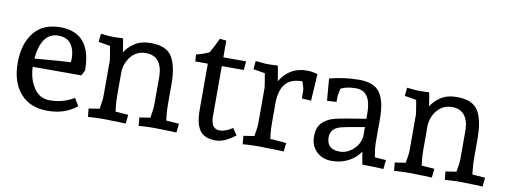

<svg xmlns="http://www.w3.org/2000/svg" viewBox="-54 -877 3075 1163"><g transform="rotate(10 1484.0 -295.5)"><path d="M447 -50Q375 10 267 10Q159 10 99.5 -59Q40 -128 40 -245Q40 -362 95.5 -432Q151 -502 258 -502Q450 -502 450 -270L433 -237H134Q136 -163 171.5 -109Q207 -55 270 -55Q351 -55 419 -96ZM357 -312 358 -324Q358 -382 332.5 -416Q307 -450 254 -450Q151 -450 135 -288Q324 -304 357 -304Z M501 -455 506 -506 537 -503Q556 -500 587.5 -500Q619 -500 626 -501L638 -503L644 -497L657 -418Q676 -451 715 -477Q754 -503 814 -503Q911 -503 945.5 -446.5Q980 -390 980 -277V-167Q980 -114 983 -93L987 -57L1066 -51L1060 4L1016 2Q962 0 924.5 0Q887 0 855 2L828 4L823 -47L889 -57Q890 -66 894.5 -91.5Q899 -117 899 -137V-311Q899 -369 873.5 -403.5Q848 -438 794.5 -438Q741 -438 706.5 -398.5Q672 -359 668 -302V-167Q668 -114 671 -93L675 -57L754 -51L748 4L703 2Q649 0 611.5 0Q574 0 542 2L516 4L511 -47L577 -57Q578 -66 582.5 -91.5Q587 -117 587 -137V-357Q587 -363 582 -391Q577 -419 573 -443Z M1315 -54Q1351 -54 1394 -83L1422 -42Q1355 10 1302 10Q1233 10 1204 -30Q1175 -70 1175 -156V-440H1098L1095 -482Q1105 -485 1123 -490Q1162 -502 1175 -511Q1176 -512 1201 -560L1221 -601L1261 -597V-494H1401L1396 -440H1261V-132Q1261 -54 1315 -54Z M1620 -284V-167Q1620 -114 1623 -93L1627 -57L1726 -49L1720 4L1665 2Q1601 0 1563.5 0Q1526 0 1494 2L1468 4L1463 -47L1529 -57Q1530 -66 1534.5 -91.5Q1539 -117 1539 -137V-357Q1539 -363 1534 -391Q1529 -419 1525 -443L1453 -455L1458 -506L1489 -503Q1508 -500 1539.5 -500Q1571 -500 1578 -501L1590 -503L1596 -497L1611 -409Q1668 -503 1772 -503Q1800 -503 1820 -498L1840 -493L1830 -328L1773 -331L1772 -384Q1772 -392 1758 -434Q1688 -434 1655.5 -396.5Q1623 -359 1620 -284Z M1925 -344 1914 -479Q2004 -503 2096.5 -503Q2189 -503 2224.5 -451Q2260 -399 2260 -291V-137Q2260 -114 2270 -57L2339 -52L2333 4L2300 2Q2254 0 2203 0L2189 -79Q2169 -42 2121.5 -16Q2074 10 2016 10Q1958 10 1921.5 -25.5Q1885 -61 1885 -117.5Q1885 -174 1914 -203Q1943 -232 1987 -243.5Q2031 -255 2179 -278V-311Q2179 -449 2085 -449Q2030 -449 1992 -430Q1983 -385 1983 -383V-347ZM1973 -128Q1973 -54 2054 -54Q2097 -54 2134 -86Q2171 -118 2179 -167V-227Q2174 -226 2121.5 -217Q2069 -208 2036 -200Q1973 -184 1973 -128Z M2384 -455 2389 -506 2420 -503Q2439 -500 2470.5 -500Q2502 -500 2509 -501L2521 -503L2527 -497L2540 -418Q2559 -451 2598 -477Q2637 -503 2697 -503Q2794 -503 2828.5 -446.5Q2863 -390 2863 -277V-167Q2863 -114 2866 -93L2870 -57L2949 -51L2943 4L2899 2Q2845 0 2807.5 0Q2770 0 2738 2L2711 4L2706 -47L2772 -57Q2773 -66 2777.5 -91.5Q2782 -117 2782 -137V-311Q2782 -369 2756.5 -403.5Q2731 -438 2677.5 -438Q2624 -438 2589.5 -398.5Q2555 -359 2551 -302V-167Q2551 -114 2554 -93L2558 -57L2637 -51L2631 4L2586 2Q2532 0 2494.5 0Q2457 0 2425 2L2399 4L2394 -47L2460 -57Q2461 -66 2465.5 -91.5Q2470 -117 2470 -137V-357Q2470 -363 2465 -391Q2460 -419 2456 -443Z"/></g></svg>

Font: Andada
Style: Regular
Weight: 400
Designer: Carolina Giovagnoli
Foundry: Carolina Giovagnoli
Version: Version 1.002